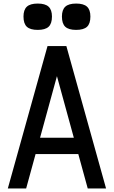

<svg xmlns="http://www.w3.org/2000/svg" viewBox="-20 -1059 640 1079"><path d="M24 0 247 -800H353L576 0H473L300 -631L127 0ZM128 -193 152 -285H448L472 -193ZM408 -891Q366 -891 347 -908.5Q328 -926 328 -966Q328 -1004 347 -1021.5Q366 -1039 408 -1039Q450 -1039 469 -1021.5Q488 -1004 488 -966Q488 -926 469 -908.5Q450 -891 408 -891ZM192 -891Q150 -891 131 -908.5Q112 -926 112 -966Q112 -1004 131 -1021.5Q150 -1039 192 -1039Q234 -1039 253 -1021.5Q272 -1004 272 -966Q272 -926 253 -908.5Q234 -891 192 -891Z"/></svg>

Font: Victor Mono
Style: Bold
Weight: 700
Monospace: yes
Designer: Rune Bjørnerås
Version: Version 1.561;gftools[0.9.30]